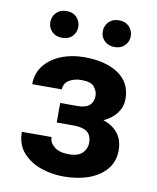

<svg xmlns="http://www.w3.org/2000/svg" viewBox="-83 -795 709 869"><g transform="rotate(10 271.0 -360.0)"><path d="M274.5 -225.5H196V-315.3H274.5Q314.6 -315.3 331.3 -331.7Q348 -348 348 -374.3Q348 -396.3 332.6 -415.3Q317.1 -434.3 274.5 -434.3Q238.6 -434.3 215.7 -419Q192.8 -403.8 192.8 -377.1H56.5Q56.5 -427.2 85 -463.2Q113.6 -499.3 161.8 -518.8Q209.9 -538.4 268.1 -538.4Q366.5 -538.4 425.2 -498.8Q484 -459.2 484 -383.5Q484 -348.4 462.5 -319.1Q441.1 -289.8 402.3 -272.4Q494 -241.1 494 -149.1Q494 -99.4 465 -63.7Q436.1 -28.1 385.1 -9.1Q334.2 9.9 268.1 9.9Q213.8 9.9 163.4 -7.6Q112.9 -25.2 80.4 -62Q47.9 -98.7 47.9 -156.6H184.3Q184.3 -131.4 207.2 -112.4Q230.1 -93.4 274.5 -93.4Q318.5 -93.4 337.5 -113.8Q356.5 -134.2 356.5 -159.4Q356.5 -194.2 336.3 -209.9Q316.1 -225.5 274.5 -225.5ZM88.4 -668Q88.4 -693.9 106 -712Q123.6 -730.1 153.1 -730.1Q182.5 -730.1 199.8 -712Q217 -693.9 217 -668Q217 -642.8 199.8 -625Q182.5 -607.2 153.1 -607.2Q123.6 -607.2 106 -625Q88.4 -642.8 88.4 -668ZM329.5 -668Q329.5 -693.9 347.1 -712Q364.7 -730.1 394.2 -730.1Q423.3 -730.1 440.7 -712Q458.1 -693.9 458.1 -668Q458.1 -642.8 440.7 -625Q423.3 -607.2 394.2 -607.2Q364.7 -607.2 347.1 -625Q329.5 -642.8 329.5 -668Z"/></g></svg>

Font: Interface
Style: Bold
Weight: 700
Designer: Rasmus Andersson
Foundry: rsms
Version: Version 1.8